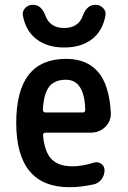

<svg xmlns="http://www.w3.org/2000/svg" viewBox="-20 -778 540 808"><path d="M257.8 -442.4Q210.9 -442.4 188 -414.6Q165 -386.7 160.2 -317.4Q160.2 -305.7 170.9 -304.7H328.1Q338.9 -304.7 338.9 -316.4Q335 -442.4 257.8 -442.4ZM272.5 9.8Q48.8 9.8 48.3 -260.3Q47.9 -530.3 257.8 -530.3Q344.7 -530.3 392.1 -476.1Q439.5 -421.9 446.3 -304.7Q448.2 -268.6 423.3 -244.1Q398.4 -219.7 361.3 -219.7H170.9Q166 -219.7 163.1 -215.8Q160.2 -211.9 161.1 -208Q168 -136.7 197.8 -107.4Q227.5 -78.1 285.2 -78.1Q325.2 -78.1 376 -93.8Q391.6 -98.6 405.8 -88.9Q419.9 -79.1 419.9 -61.5Q419.9 -40 406.7 -22.9Q393.6 -5.9 374 -2Q320.3 9.8 272.5 9.8ZM329.1 -712.9Q345.7 -757.8 381.8 -757.8Q400.4 -757.8 413.6 -744.6Q426.8 -731.4 423.8 -712.9Q412.1 -647.5 366.7 -612.8Q321.3 -578.1 250 -578.1Q178.7 -578.1 133.3 -613.3Q87.9 -648.4 76.2 -712.9Q73.2 -730.5 85.9 -744.1Q98.6 -757.8 118.2 -757.8Q154.3 -757.8 170.9 -712.9Q189.5 -660.2 250 -660.2Q310.5 -660.2 329.1 -712.9Z"/></svg>

Font: Rounded-X Mgen+ 2m medium
Style: Regular
Weight: 500
Designer: [Source Han Sans]
Ryoko NISHIZUKA  (kana & ideographs); Paul D. Hunt (Latin, Greek & Cyrillic); Wenlong ZHANG  (bopomofo
Version: Version 1.059.20150602